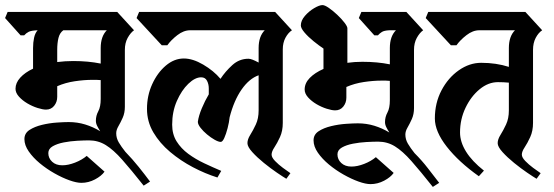

<svg xmlns="http://www.w3.org/2000/svg" viewBox="-43 -686 2180 755"><path d="M484 -567Q470 -557 459 -537Q448 -517 448 -490V-266Q448 -242 439.5 -223Q431 -204 422.5 -189.5Q414 -175 414 -162Q414 -143 424 -126Q434 -109 450 -89Q478 -60 502.5 -29.5Q527 1 547 28L522 44Q472 -19 437.5 -58Q403 -97 373 -115.5Q343 -134 307 -134Q288 -134 261 -132.5Q234 -131 208 -126Q182 -121 164.5 -111Q147 -101 147 -84Q147 -64 162 -50Q177 -36 202 -36Q225 -36 252 -46.5Q279 -57 298 -73L368 -11Q356 6 330.5 19.5Q305 33 277 33Q258 33 230 23Q202 13 171 -4.5Q140 -22 113.5 -44Q87 -66 70 -90.5Q53 -115 53 -139Q53 -162 73 -175Q93 -188 122 -195Q151 -202 180 -204Q209 -206 227 -206Q261 -206 292 -196.5Q323 -187 351 -170Q344 -181 339 -191Q334 -201 334 -211Q334 -231 343.5 -248.5Q353 -266 353 -297V-371Q345 -372 336.5 -372Q328 -372 320 -372Q288 -372 251 -366.5Q214 -361 182 -347V-305Q182 -285 170 -270Q158 -255 138 -255Q125 -255 104.5 -261.5Q84 -268 64.5 -279.5Q45 -291 31.5 -306Q18 -321 18 -337Q18 -360 36.5 -380.5Q55 -401 87 -416V-497Q87 -519 91 -537.5Q95 -556 105 -567Q80 -566 70 -561Q60 -556 52 -547H38L-23 -615L-13 -639H418ZM182 -442Q197 -444 213 -445Q229 -446 245 -446Q304 -446 353 -436V-497Q353 -543 377 -567H206Q192 -557 187 -537Q182 -517 182 -490Z M1069 -203Q1069 -171 1058 -147Q1047 -123 1036 -106.5Q1025 -90 1025 -78Q1025 -67 1038.5 -53Q1052 -39 1069.5 -26Q1087 -13 1099 -5L1083 17Q1071 10 1046 -7Q1021 -24 994.5 -45.5Q968 -67 949 -88Q930 -109 930 -123Q930 -138 941 -155.5Q952 -173 963 -196.5Q974 -220 974 -252V-390Q937 -377 907 -334Q877 -291 860 -225Q858 -205 852 -182Q846 -159 839 -143.5Q832 -128 825 -128Q816 -128 801 -136.5Q786 -145 771 -157.5Q756 -170 745.5 -183.5Q735 -197 735 -207Q738 -230 750.5 -260Q763 -290 778 -315V-338Q778 -355 771 -368.5Q764 -382 748 -382Q724 -382 697.5 -356.5Q671 -331 652.5 -289Q634 -247 634 -196Q634 -158 651.5 -130Q669 -102 697.5 -81Q726 -60 760 -44Q794 -28 827 -14L812 12Q764 -3 715.5 -28.5Q667 -54 626 -88.5Q585 -123 560 -165.5Q535 -208 535 -258Q535 -310 555.5 -355Q576 -400 609 -428Q642 -456 680 -456Q715 -456 756 -432Q797 -408 824 -376Q843 -405 870.5 -430Q898 -455 934 -455Q941 -455 951 -451Q961 -447 974 -440V-497Q974 -543 998 -567H705Q679 -567 654 -547.5Q629 -528 615 -508H593L494 -615L504 -639H1039L1105 -567Q1090 -557 1079.5 -537.5Q1069 -518 1069 -492Z M1621 -567Q1607 -557 1596 -537Q1585 -517 1585 -490V-261Q1585 -237 1576.5 -218Q1568 -199 1559.5 -184.5Q1551 -170 1551 -157Q1551 -138 1561 -121Q1571 -104 1587 -84Q1616 -55 1639.5 -24.5Q1663 6 1684 33L1659 49Q1609 -14 1574.5 -53Q1540 -92 1510 -110.5Q1480 -129 1444 -129Q1425 -129 1398 -127.5Q1371 -126 1345 -121Q1319 -116 1301.5 -106Q1284 -96 1284 -79Q1284 -59 1299 -45Q1314 -31 1339 -31Q1362 -31 1389 -41.5Q1416 -52 1435 -68L1505 -6Q1493 11 1467.5 24.5Q1442 38 1414 38Q1395 38 1367 28Q1339 18 1308 0.5Q1277 -17 1250.5 -39Q1224 -61 1207 -85.5Q1190 -110 1190 -134Q1190 -157 1210 -170Q1230 -183 1259 -190Q1288 -197 1317 -199Q1346 -201 1364 -201Q1398 -201 1429 -191.5Q1460 -182 1488 -165Q1481 -176 1476 -186Q1471 -196 1471 -206Q1471 -226 1480.5 -243.5Q1490 -261 1490 -292V-368Q1482 -369 1473.5 -369Q1465 -369 1457 -369Q1425 -369 1388 -363.5Q1351 -358 1319 -344V-302Q1319 -282 1307 -267Q1295 -252 1275 -252Q1262 -252 1241.5 -258.5Q1221 -265 1201.5 -276.5Q1182 -288 1168.5 -303Q1155 -318 1155 -334Q1155 -359 1175 -379.5Q1195 -400 1229 -415V-495Q1211 -507 1190 -524Q1169 -541 1154.5 -558Q1140 -575 1140 -586Q1140 -605 1156 -623.5Q1172 -642 1192.5 -654Q1213 -666 1225 -666Q1234 -666 1250 -655Q1266 -644 1283 -628Q1300 -612 1311.5 -597Q1323 -582 1323 -575V-439Q1337 -441 1351.5 -442Q1366 -443 1382 -443Q1441 -443 1490 -433V-497Q1490 -543 1514 -567H1488Q1468 -566 1459 -560.5Q1450 -555 1443 -547H1429L1368 -615L1378 -639H1555Z M2053 -203Q2053 -171 2042 -147Q2031 -123 2020 -106.5Q2009 -90 2009 -78Q2009 -67 2022.5 -53Q2036 -39 2053.5 -26Q2071 -13 2083 -5L2067 17Q2055 10 2030 -7Q2005 -24 1978.5 -45.5Q1952 -67 1933 -88Q1914 -109 1914 -123Q1914 -138 1925 -155.5Q1936 -173 1947 -196.5Q1958 -220 1958 -252V-361Q1948 -362 1937 -362.5Q1926 -363 1915 -363Q1877 -363 1843 -335Q1809 -307 1787.5 -262Q1766 -217 1766 -165Q1766 -128 1789.5 -90Q1813 -52 1860 -15L1840 7Q1761 -49 1714 -109Q1667 -169 1667 -220Q1667 -281 1693 -330.5Q1719 -380 1761 -409.5Q1803 -439 1849 -439Q1879 -439 1906 -435Q1933 -431 1958 -423V-497Q1958 -543 1982 -567H1842Q1816 -567 1791 -547.5Q1766 -528 1752 -508H1730L1631 -615L1641 -639H2023L2089 -567Q2074 -557 2063.5 -537Q2053 -517 2053 -490Z"/></svg>

Font: Jaini
Style: Regular
Weight: 400
Designer: Maithili Shingre, Girish Dalvi (Devanagari), Taresh Vohra (Latin)
Foundry: Ek Type
Version: Version 2.000; ttfautohint (v1.8.4.7-5d5b)